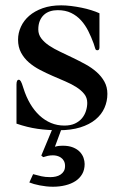

<svg xmlns="http://www.w3.org/2000/svg" viewBox="-20 -482 466 722"><path d="M47.9 -333Q47.9 -357.9 58.6 -381.3Q69.3 -404.8 89.8 -422.6Q110.4 -440.4 140.6 -451.2Q170.9 -461.9 210 -461.9Q227.1 -461.9 247.1 -459.5Q267.1 -457 286.4 -453.1Q305.7 -449.2 323.5 -443.6Q341.3 -438 354 -432.1V-304.2Q354 -293 346.2 -293Q339.8 -293 338.1 -299.6Q336.4 -306.2 332 -318.8Q323.2 -342.8 312 -365.2Q300.8 -387.7 284.9 -405.3Q269 -422.9 247.6 -433.3Q226.1 -443.8 196.8 -443.8Q181.6 -443.8 168.2 -439.5Q154.8 -435.1 145 -426Q135.3 -417 129.6 -403.3Q124 -389.6 124 -371.1Q124 -352.5 135.3 -337.6Q146.5 -322.8 164.8 -310.5Q183.1 -298.3 206.3 -287.4Q229.5 -276.4 253.9 -264.6Q278.3 -252.9 301.5 -240.2Q324.7 -227.5 343 -211.4Q361.3 -195.3 372.6 -175Q383.8 -154.8 383.8 -128.9Q383.8 -101.1 372.8 -76.2Q361.8 -51.3 339.1 -32.5Q316.4 -13.7 281.7 -2.9Q247.1 7.8 200.2 7.8Q158.7 7.8 121.1 2.4Q83.5 -2.9 42 -17.1V-164.1Q42 -182.1 50.8 -182.1Q54.7 -182.1 58.3 -176.3Q62 -170.4 67.9 -150.9Q78.1 -118.2 93.5 -92Q108.9 -65.9 128.7 -47.6Q148.4 -29.3 171.9 -19.5Q195.3 -9.8 222.2 -9.8Q245.1 -9.8 261.5 -17.3Q277.8 -24.9 288.1 -37.1Q298.3 -49.3 303.2 -64.7Q308.1 -80.1 308.1 -95.2Q308.1 -114.3 296.9 -128.4Q285.6 -142.6 267.3 -154.3Q249 -166 225.6 -176Q202.1 -186 178 -196.5Q153.8 -207 130.4 -219.2Q106.9 -231.4 88.6 -247.3Q70.3 -263.2 59.1 -284.2Q47.9 -305.2 47.9 -333ZM212.4 0 186.5 69.8Q194.8 67.4 201.4 66.7Q208 65.9 215.3 65.9Q238.8 65.9 254.9 72.5Q271 79.1 280.5 89.4Q290 99.6 294.2 111.8Q298.3 124 298.3 134.8Q298.3 156.2 289.1 172.4Q279.8 188.5 263.7 199Q247.6 209.5 225.8 214.8Q204.1 220.2 179.2 220.2Q166.5 220.2 153.8 218.8Q141.1 217.3 129.4 215.1Q117.7 212.9 107.7 210Q97.7 207 90.3 204.1L104.5 172.9Q122.6 177.7 136.2 180.9Q149.9 184.1 169.4 184.1Q179.7 184.1 189.7 181.9Q199.7 179.7 207.5 174.6Q215.3 169.4 220 161.6Q224.6 153.8 224.6 142.1Q224.6 130.9 220.2 123Q215.8 115.2 209 110.6Q202.1 106 194.3 104Q186.5 102.1 179.2 102.1Q168.9 102.1 159.9 104Q150.9 106 142.6 108.9L135.3 103L178.2 0Z"/></svg>

Font: XB Zar
Style: Regular
Weight: 400
Designer: Behnam
Foundry: Irmug
Version: Version 8.005 2009